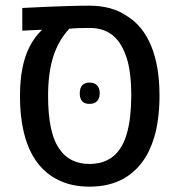

<svg xmlns="http://www.w3.org/2000/svg" viewBox="-20 -661 644 690"><path d="M301.8 9.8Q233.4 9.8 184.1 -17.1Q147.5 -35.6 120.4 -68.4Q93.3 -101.1 76.7 -147.5Q64.5 -182.1 58.1 -224.4Q51.8 -266.6 51.8 -316.4Q51.8 -370.6 60.3 -414.8Q68.8 -459 86.4 -493.4Q104 -527.8 129.9 -552.7L131.3 -554.2L60.1 -550.8V-632.3Q105 -634.8 146.7 -636.5Q188.5 -638.2 227.3 -639.4Q266.1 -640.6 301.8 -640.6Q341.3 -640.6 375.5 -631.3Q409.7 -622.1 437.5 -602.5Q465.8 -585 487.3 -558.1Q508.8 -531.2 523.4 -495.6Q538.1 -460 545.7 -415.3Q553.2 -370.6 553.2 -316.4Q553.2 -273.9 548.3 -236.6Q543.5 -199.2 534.2 -167.5Q518.6 -115.7 491.5 -79.1Q464.4 -42.5 426.8 -20.5Q374 9.8 301.8 9.8ZM301.8 -71.8Q337.9 -71.8 364.7 -85Q391.6 -98.1 408.7 -122.6Q424.8 -144.5 434.3 -175.8Q443.8 -207 447.8 -243.4Q451.7 -279.8 451.7 -316.4Q451.7 -402.3 435.3 -452.6Q418.9 -502.9 391.6 -528.3Q375.5 -543.9 352.8 -552.2Q330.1 -560.5 304.7 -560.5Q281.7 -560.5 264.4 -560.1Q247.1 -559.6 229 -557.6Q189.9 -516.1 171.4 -457.5Q152.8 -398.9 152.8 -316.4Q152.8 -248.5 163.3 -200Q173.8 -151.4 195.8 -122.6Q212.9 -98.1 239.5 -85Q266.1 -71.8 301.8 -71.8ZM301.8 -287.6Q266.6 -287.6 266.6 -325.7Q266.6 -344.7 275.6 -354.5Q284.7 -364.3 301.8 -364.3Q319.3 -364.3 328.9 -354.2Q338.4 -344.2 338.4 -325.7Q338.4 -307.6 328.9 -297.6Q319.3 -287.6 301.8 -287.6Z"/></svg>

Font: Open Sans Medium
Style: Regular
Weight: 500
Designer: Monotype Design Team
Foundry: Monotype Imaging Inc.
Version: Version 3.000